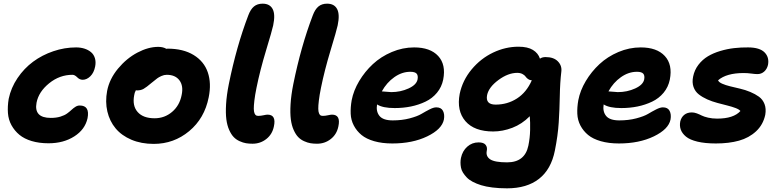

<svg xmlns="http://www.w3.org/2000/svg" viewBox="-20 -780 4294 1057"><path d="M247.1 8.8Q195.8 8.8 154.8 -3.4Q113.8 -15.6 86.9 -37.8Q60.1 -60.1 43.2 -90.6Q26.4 -121.1 23.7 -157.7Q21 -194.3 27.8 -235.8Q40.5 -296.9 76.4 -350.1Q112.3 -403.3 162.1 -440.2Q211.9 -477.1 273.7 -498Q335.4 -519 398.9 -519Q423.3 -519 444.3 -512.5Q465.3 -505.9 480.7 -493.2Q496.1 -480.5 502.4 -460Q508.8 -439.5 503.9 -414.1Q497.1 -379.4 477.3 -360.1Q457.5 -340.8 435.1 -340.8Q418.5 -340.8 405 -354.5Q391.6 -368.2 378.9 -368.2Q308.1 -368.2 250.5 -321.5Q192.9 -274.9 181.2 -214.8Q165.5 -130.9 259.8 -130.9Q289.6 -130.9 312.5 -137.9Q335.4 -145 349.1 -155Q362.8 -165 373.5 -175Q384.3 -185.1 395.5 -192.1Q406.7 -199.2 418.9 -199.2Q475.6 -199.2 461.9 -128.9Q448.2 -66.9 388.9 -29.1Q329.6 8.8 247.1 8.8Z M826.2 12.2Q757.8 12.2 703.6 -10.7Q649.4 -33.7 616.5 -73.2Q583.5 -112.8 571 -166.3Q558.6 -219.7 569.8 -279.8Q582.5 -345.2 629.6 -402.1Q676.8 -459 736.6 -490.5Q796.4 -522 851.1 -522Q877.9 -522 896 -511.2Q897.9 -512.2 901.9 -512.2Q988.8 -512.2 1046.1 -477.1Q1103.5 -441.9 1124 -381.6Q1144.5 -321.3 1128.9 -244.1Q1106 -128.4 1021.5 -58.1Q937 12.2 826.2 12.2ZM718.8 -255.9Q707.5 -197.8 737.8 -163.3Q768.1 -128.9 831.1 -128.9Q886.2 -128.9 927.5 -164.1Q968.8 -199.2 980 -256.8Q990.7 -307.1 968 -337.6Q945.3 -368.2 897.9 -368.2Q883.3 -368.2 868.7 -361.6Q854 -355 845.9 -348.9Q837.9 -342.8 814.9 -324.2Q785.6 -299.3 770.5 -290.8Q755.4 -282.2 733.9 -282.2Q730 -282.2 728 -283.2Q720.2 -269 718.8 -255.9Z M1370.1 11.2Q1350.6 11.2 1334.5 8.5Q1318.4 5.9 1299.3 -2.7Q1280.3 -11.2 1266.6 -25.4Q1252.9 -39.6 1241.7 -64.5Q1230.5 -89.4 1226.1 -123Q1221.7 -156.7 1224.6 -206.3Q1227.5 -255.9 1239.7 -316.9Q1281.7 -524.4 1346.7 -694.8Q1359.4 -729 1378.2 -744.4Q1397 -759.8 1425.8 -759.8Q1465.3 -759.8 1481 -730.2Q1496.6 -700.7 1483.9 -640.1Q1478 -612.3 1444.8 -502.7Q1411.6 -393.1 1392.1 -296.9Q1383.8 -255.9 1380.4 -226.8Q1377 -197.8 1377.2 -181.4Q1377.4 -165 1381.3 -156Q1385.3 -147 1390.1 -144.5Q1395 -142.1 1402.8 -142.1Q1415 -142.1 1430.7 -145.5Q1446.3 -148.9 1452.6 -148.9Q1502 -148.9 1487.8 -84Q1479 -40.5 1446 -14.6Q1413.1 11.2 1370.1 11.2Z M1725.1 11.2Q1705.6 11.2 1689.5 8.5Q1673.3 5.9 1654.3 -2.7Q1635.3 -11.2 1621.6 -25.4Q1607.9 -39.6 1596.7 -64.5Q1585.4 -89.4 1581.1 -123Q1576.7 -156.7 1579.6 -206.3Q1582.5 -255.9 1594.7 -316.9Q1636.7 -524.4 1701.7 -694.8Q1714.4 -729 1733.2 -744.4Q1752 -759.8 1780.8 -759.8Q1820.3 -759.8 1835.9 -730.2Q1851.6 -700.7 1838.9 -640.1Q1833 -612.3 1799.8 -502.7Q1766.6 -393.1 1747.1 -296.9Q1738.8 -255.9 1735.4 -226.8Q1731.9 -197.8 1732.2 -181.4Q1732.4 -165 1736.3 -156Q1740.2 -147 1745.1 -144.5Q1750 -142.1 1757.8 -142.1Q1770 -142.1 1785.6 -145.5Q1801.3 -148.9 1807.6 -148.9Q1856.9 -148.9 1842.8 -84Q1834 -40.5 1801 -14.6Q1768.1 11.2 1725.1 11.2Z M2139.6 9.8Q2083.5 9.8 2040 -2.7Q1996.6 -15.1 1970.2 -36.9Q1943.8 -58.6 1928 -88.6Q1912.1 -118.7 1910.6 -153.8Q1909.2 -189 1916 -228Q1926.3 -281.7 1957.3 -333.7Q1988.3 -385.7 2032.7 -427Q2077.1 -468.3 2137 -493.7Q2196.8 -519 2259.8 -519Q2348.6 -519 2392.3 -471.7Q2436 -424.3 2419.9 -341.8Q2411.6 -300.8 2385.7 -269.5Q2359.9 -238.3 2322.5 -220.5Q2285.2 -202.6 2242.4 -193.8Q2199.7 -185.1 2152.8 -185.1Q2086.9 -185.1 2055.7 -205.1Q2049.3 -166 2069.3 -141.6Q2089.4 -117.2 2142.1 -117.2Q2192.9 -117.2 2235.4 -128.4Q2277.8 -139.6 2300.3 -153.1Q2322.8 -166.5 2344.7 -177.7Q2366.7 -189 2381.8 -189Q2408.7 -189 2418.7 -169.7Q2428.7 -150.4 2423.8 -122.1Q2413.1 -68.4 2332 -29.3Q2251 9.8 2139.6 9.8ZM2238.8 -384.8Q2192.9 -384.8 2150.9 -355.2Q2108.9 -325.7 2082 -276.9Q2130.9 -272.9 2133.8 -272.9Q2185.1 -272.9 2229 -293Q2272.9 -313 2278.8 -342.8Q2282.7 -364.3 2273.7 -374.5Q2264.6 -384.8 2238.8 -384.8Z M2771.5 256.8Q2727.5 256.8 2690.9 252.2Q2654.3 247.6 2628.4 239.5Q2602.5 231.4 2582.3 220.7Q2562 210 2549.6 196.8Q2537.1 183.6 2528.8 170.4Q2520.5 157.2 2517.8 142.6Q2515.1 127.9 2515.1 115.2Q2515.1 102.5 2517.6 89.8Q2525.9 50.8 2552.5 27.3Q2579.1 3.9 2614.7 3.9Q2643.1 3.9 2653.6 17.6Q2664.1 31.2 2659.7 50.8Q2653.8 80.6 2678.7 97.2Q2703.6 113.8 2771.5 113.8Q2869.6 113.8 2888.7 22Q2897.5 -20.5 2898.4 -64Q2899.4 -107.4 2896.5 -140.1Q2853.5 -96.7 2800.3 -76.4Q2747.1 -56.2 2695.3 -56.2Q2591.3 -56.2 2542.2 -113Q2493.2 -169.9 2510.7 -263.2Q2526.4 -337.9 2576.4 -397.9Q2626.5 -458 2694.6 -490.5Q2762.7 -522.9 2834.5 -522.9Q2884.8 -522.9 2913.8 -505.1Q2942.9 -487.3 2952.6 -457Q2964.4 -465.8 2983.4 -465.8Q3028.3 -465.8 3051.3 -442.1Q3074.2 -418.5 3070.3 -386.2Q3063 -324.7 3061.8 -251.2Q3060.5 -177.7 3055.9 -105.7Q3051.3 -33.7 3034.7 48.8Q3014.2 152.3 2947.3 204.6Q2880.4 256.8 2771.5 256.8ZM2661.6 -256.8Q2651.4 -204.1 2708.5 -204.1Q2773.4 -204.1 2825.9 -237.8Q2878.4 -271.5 2907.7 -337.9Q2896 -338.4 2887.2 -344.7Q2878.4 -351.1 2873.3 -358.6Q2868.2 -366.2 2856.2 -372.6Q2844.2 -378.9 2827.6 -378.9Q2777.3 -378.9 2724.1 -339.6Q2670.9 -300.3 2661.6 -256.8Z M3387.2 9.8Q3331.1 9.8 3287.6 -2.7Q3244.1 -15.1 3217.8 -36.9Q3191.4 -58.6 3175.5 -88.6Q3159.7 -118.7 3158.2 -153.8Q3156.7 -189 3163.6 -228Q3173.8 -281.7 3204.8 -333.7Q3235.8 -385.7 3280.3 -427Q3324.7 -468.3 3384.5 -493.7Q3444.3 -519 3507.3 -519Q3596.2 -519 3639.9 -471.7Q3683.6 -424.3 3667.5 -341.8Q3659.2 -300.8 3633.3 -269.5Q3607.4 -238.3 3570.1 -220.5Q3532.7 -202.6 3490 -193.8Q3447.3 -185.1 3400.4 -185.1Q3334.5 -185.1 3303.2 -205.1Q3296.9 -166 3316.9 -141.6Q3336.9 -117.2 3389.6 -117.2Q3440.4 -117.2 3482.9 -128.4Q3525.4 -139.6 3547.9 -153.1Q3570.3 -166.5 3592.3 -177.7Q3614.3 -189 3629.4 -189Q3656.2 -189 3666.3 -169.7Q3676.3 -150.4 3671.4 -122.1Q3660.6 -68.4 3579.6 -29.3Q3498.5 9.8 3387.2 9.8ZM3486.3 -384.8Q3440.4 -384.8 3398.4 -355.2Q3356.4 -325.7 3329.6 -276.9Q3378.4 -272.9 3381.3 -272.9Q3432.6 -272.9 3476.6 -293Q3520.5 -313 3526.4 -342.8Q3530.3 -364.3 3521.2 -374.5Q3512.2 -384.8 3486.3 -384.8Z M3920.9 9.8Q3861.8 9.8 3819.8 -0.2Q3777.8 -10.3 3756.6 -27.8Q3735.4 -45.4 3727.8 -66.4Q3720.2 -87.4 3725.1 -111.8Q3730.5 -134.3 3746.8 -147.7Q3763.2 -161.1 3789.1 -161.1Q3801.8 -161.1 3816.2 -155.8Q3830.6 -150.4 3843 -144Q3855.5 -137.7 3878.2 -132.3Q3900.9 -127 3928.2 -127Q4018.6 -127 4056.2 -168.9Q4049.3 -177.7 4029.3 -185.3Q4009.3 -192.9 3983.9 -199.2Q3958.5 -205.6 3929.2 -213.4Q3899.9 -221.2 3873.5 -232.9Q3847.2 -244.6 3826.9 -260.5Q3806.6 -276.4 3797.9 -301.5Q3789.1 -326.7 3795.9 -358.9Q3803.2 -395 3825.2 -423.6Q3847.2 -452.1 3877 -470Q3906.7 -487.8 3945.1 -499.3Q3983.4 -510.7 4021.5 -515.1Q4059.6 -519.5 4099.1 -519Q4162.6 -518.6 4189.2 -491.5Q4215.8 -464.4 4208 -422.9Q4202.6 -399.9 4187 -386Q4171.4 -372.1 4149.9 -372.1Q4136.7 -372.1 4116 -375Q4095.2 -377.9 4074.2 -377.9Q3979 -377.9 3933.1 -337.9Q3937.5 -327.1 3956.1 -319.1Q3974.6 -311 3999.5 -304.9Q4024.4 -298.8 4053.7 -292Q4083 -285.2 4110.1 -273.9Q4137.2 -262.7 4158.2 -247.6Q4179.2 -232.4 4189 -206.8Q4198.7 -181.2 4192.9 -147.9Q4181.2 -93.3 4142.3 -57.1Q4103.5 -21 4048.3 -5.6Q3993.2 9.8 3920.9 9.8Z"/></svg>

Font: Shantell Sans Normal
Style: Bold Italic
Weight: 700
Italic angle: -11.31°
Designer: Stephen Nixon, Anya Danilova, Shantell Martin
Foundry: Arrow Type
Version: Version 1.006;[559af2be0]